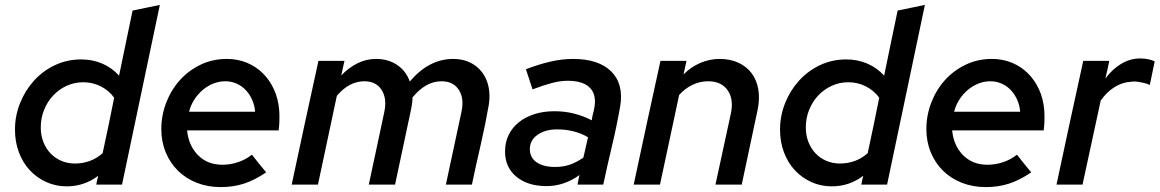

<svg xmlns="http://www.w3.org/2000/svg" viewBox="-20 -752 4723 782"><path d="M372 0Q375 -17 380 -36Q323 7 252 7Q207 7 168.5 -10.5Q130 -28 101.5 -58.5Q73 -89 57 -131.5Q41 -174 41 -224Q41 -280 61.5 -331.5Q82 -383 118 -423Q154 -463 203.5 -486.5Q253 -510 311 -510Q357 -510 396.5 -493Q436 -476 465 -444Q479 -511 492.5 -577Q506 -643 520 -709Q548 -715 575.5 -720.5Q603 -726 631 -732Q592 -548 554 -366Q516 -184 477 0ZM146 -233Q146 -201 156.5 -174Q167 -147 185.5 -127.5Q204 -108 229.5 -97Q255 -86 285 -86Q316 -86 344.5 -96Q373 -106 398 -128Q410 -185 422 -241Q434 -297 445 -354Q424 -383 391 -400Q358 -417 319 -417Q283 -417 251.5 -402.5Q220 -388 196.5 -363Q173 -338 159.5 -304.5Q146 -271 146 -233Z M1064 -50Q1017 -18 973.5 -4Q930 10 879 10Q826 10 781.5 -7.5Q737 -25 705 -56.5Q673 -88 655 -131.5Q637 -175 637 -226Q637 -282 657 -334Q677 -386 712.5 -425.5Q748 -465 797 -488.5Q846 -512 904 -512Q948 -512 985.5 -496.5Q1023 -481 1051 -453Q1079 -425 1096 -387.5Q1113 -350 1117 -305Q1118 -295 1118 -285Q1118 -275 1118 -265Q1118 -257 1117.5 -247.5Q1117 -238 1115 -221H742Q748 -159 786.5 -120Q825 -81 886 -81Q918 -81 949.5 -91.5Q981 -102 1006 -122Q1020 -104 1034.5 -86Q1049 -68 1064 -50ZM898 -421Q872 -421 848.5 -411.5Q825 -402 805.5 -385.5Q786 -369 771.5 -346.5Q757 -324 750 -297H1019Q1017 -323 1007 -345.5Q997 -368 981 -385Q965 -402 943.5 -411.5Q922 -421 898 -421Z M1168 0Q1195 -127 1222 -252Q1249 -377 1277 -504H1383Q1380 -490 1376.5 -475Q1373 -460 1370 -445Q1401 -477 1436.5 -494.5Q1472 -512 1512 -512Q1561 -512 1597.5 -487.5Q1634 -463 1649 -420Q1727 -512 1826 -512Q1864 -512 1893.5 -498Q1923 -484 1942.5 -459Q1962 -434 1969.5 -400Q1977 -366 1971 -326Q1957 -245 1938 -163Q1919 -81 1902 0H1796Q1812 -75 1828 -149.5Q1844 -224 1860 -299Q1871 -352 1848.5 -386.5Q1826 -421 1778 -421Q1714 -421 1660 -355Q1660 -333 1655 -310Q1638 -232 1622 -155Q1606 -78 1589 0H1482Q1498 -74 1513.5 -147Q1529 -220 1545 -295Q1557 -350 1534.5 -385.5Q1512 -421 1464 -421Q1402 -421 1352 -362Q1333 -271 1313.5 -181Q1294 -91 1275 0Z M2206 6Q2130 6 2083.5 -32Q2037 -70 2037 -135Q2037 -172 2051.5 -202Q2066 -232 2092.5 -253.5Q2119 -275 2156 -287Q2193 -299 2239 -299Q2281 -299 2319.5 -289Q2358 -279 2390 -262Q2393 -283 2399 -304Q2412 -362 2384.5 -392.5Q2357 -423 2292 -423Q2262 -423 2228 -414Q2194 -405 2149 -388Q2142 -408 2135.5 -429Q2129 -450 2122 -470Q2174 -490 2221.5 -501Q2269 -512 2314 -512Q2418 -512 2469.5 -461Q2521 -410 2506 -319Q2492 -239 2473 -159.5Q2454 -80 2437 0H2332Q2334 -10 2336 -19.5Q2338 -29 2340 -39Q2308 -16 2274.5 -5Q2241 6 2206 6ZM2138 -145Q2138 -110 2165.5 -91Q2193 -72 2241 -72Q2273 -72 2300 -81Q2327 -90 2356 -110L2375 -193Q2320 -225 2249 -225Q2201 -225 2169.5 -203Q2138 -181 2138 -145Z M2561 0Q2588 -127 2615 -252Q2642 -377 2670 -504H2776Q2773 -490 2770 -476.5Q2767 -463 2764 -449Q2795 -480 2833 -496Q2871 -512 2911 -512Q2954 -512 2987.5 -496.5Q3021 -481 3041.5 -453.5Q3062 -426 3068.5 -388Q3075 -350 3066 -306Q3050 -229 3033.5 -153Q3017 -77 3001 0H2894L2957 -291Q2969 -348 2943.5 -384.5Q2918 -421 2864 -421Q2830 -421 2799.5 -406Q2769 -391 2746 -365Q2726 -273 2707 -182Q2688 -91 2668 0Z M3488 0Q3491 -17 3496 -36Q3439 7 3368 7Q3323 7 3284.5 -10.5Q3246 -28 3217.5 -58.5Q3189 -89 3173 -131.5Q3157 -174 3157 -224Q3157 -280 3177.5 -331.5Q3198 -383 3234 -423Q3270 -463 3319.5 -486.5Q3369 -510 3427 -510Q3473 -510 3512.5 -493Q3552 -476 3581 -444Q3595 -511 3608.5 -577Q3622 -643 3636 -709Q3664 -715 3691.5 -720.5Q3719 -726 3747 -732Q3708 -548 3670 -366Q3632 -184 3593 0ZM3262 -233Q3262 -201 3272.5 -174Q3283 -147 3301.5 -127.5Q3320 -108 3345.5 -97Q3371 -86 3401 -86Q3432 -86 3460.5 -96Q3489 -106 3514 -128Q3526 -185 3538 -241Q3550 -297 3561 -354Q3540 -383 3507 -400Q3474 -417 3435 -417Q3399 -417 3367.5 -402.5Q3336 -388 3312.5 -363Q3289 -338 3275.5 -304.5Q3262 -271 3262 -233Z M4180 -50Q4133 -18 4089.5 -4Q4046 10 3995 10Q3942 10 3897.5 -7.5Q3853 -25 3821 -56.5Q3789 -88 3771 -131.5Q3753 -175 3753 -226Q3753 -282 3773 -334Q3793 -386 3828.5 -425.5Q3864 -465 3913 -488.5Q3962 -512 4020 -512Q4064 -512 4101.5 -496.5Q4139 -481 4167 -453Q4195 -425 4212 -387.5Q4229 -350 4233 -305Q4234 -295 4234 -285Q4234 -275 4234 -265Q4234 -257 4233.5 -247.5Q4233 -238 4231 -221H3858Q3864 -159 3902.5 -120Q3941 -81 4002 -81Q4034 -81 4065.5 -91.5Q4097 -102 4122 -122Q4136 -104 4150.5 -86Q4165 -68 4180 -50ZM4014 -421Q3988 -421 3964.5 -411.5Q3941 -402 3921.5 -385.5Q3902 -369 3887.5 -346.5Q3873 -324 3866 -297H4135Q4133 -323 4123 -345.5Q4113 -368 4097 -385Q4081 -402 4059.5 -411.5Q4038 -421 4014 -421Z M4283 0Q4310 -127 4337 -252Q4364 -377 4392 -504H4498Q4494 -486 4490.5 -468.5Q4487 -451 4482 -432Q4510 -470 4546.5 -492Q4583 -514 4625 -514Q4641 -514 4657.5 -510.5Q4674 -507 4683 -502Q4678 -478 4673 -454Q4668 -430 4663 -406Q4654 -411 4638 -414.5Q4622 -418 4606 -420Q4601 -420 4596 -420Q4591 -420 4586 -419Q4551 -417 4519 -397Q4487 -377 4463 -342L4389 0Z"/></svg>

Font: Rosa Sans Medium
Style: Italic
Weight: 500
Italic angle: -12°
Designer: Pentagram / MCKL
Foundry: Pentagram / MCKL
Version: Version 1.005;September 16, 2019;FontCreator 11.5.0.2425 64-